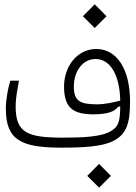

<svg xmlns="http://www.w3.org/2000/svg" viewBox="-20 -676 626 881"><path d="M263.2 1.5C365.2 1.5 449.7 -3.4 500 -29.3C561 -60.5 576.7 -109.9 576.7 -210.4C576.7 -357.9 516.6 -451.2 421.9 -451.2C333 -451.2 273.9 -370.1 273.9 -279.3C273.9 -185.1 311.5 -151.4 407.7 -151.4C481.9 -151.4 507.3 -167 522.5 -186.5L531.7 -187C530.8 -118.2 523.9 -95.7 490.2 -75.2C446.8 -48.3 362.3 -44.4 272.9 -44.4C106.9 -44.4 51.8 -64.9 51.8 -187.5C51.8 -227.5 60.5 -268.6 66.9 -305.7H27.3C18.6 -278.3 6.8 -223.1 6.8 -177.7C6.8 -31.7 78.6 1.5 263.2 1.5ZM531.7 -214.4C499 -206.1 462.9 -197.3 423.8 -197.3C344.7 -197.3 318.8 -214.4 318.8 -279.3C318.8 -347.2 358.4 -405.3 418.5 -405.3C489.7 -405.3 529.8 -324.7 531.7 -214.4ZM434.6 185.1 488.8 130.9 434.6 76.2 380.4 130.9ZM414.6 -547.4 468.8 -601.6 414.6 -656.2 360.4 -601.6Z"/></svg>

Font: Cascadia Code PL ExtraLight
Style: Regular
Weight: 200
Monospace: yes
Designer: Aaron Bell
Foundry: Saja Typeworks
Version: Version 2404.023